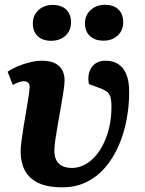

<svg xmlns="http://www.w3.org/2000/svg" viewBox="-20 -785 618 819"><path d="M246 14Q181.5 14 142.2 -5.3Q103 -24.5 85.5 -58.8Q68 -93 68 -138.5Q68 -154 71.7 -183.5Q75.5 -213 81.2 -248.5Q87 -284 93 -318.5Q99 -353 102.7 -379Q106.5 -405 106.5 -414Q106.5 -426.5 99.7 -432.5Q93 -438.5 80.5 -438.5Q72 -438.5 59.2 -434Q46.5 -429.5 34.5 -422.5L12.5 -479Q31.5 -492 56.5 -502.5Q81.5 -513 108.3 -519.5Q135 -526 157.5 -526Q195 -526 216 -514.5Q237 -503 246.3 -484.2Q255.5 -465.5 255.5 -443Q255.5 -426.5 251 -397Q246.5 -367.5 240.3 -331.7Q234 -296 227.5 -259.5Q221 -223 216.5 -192.2Q212 -161.5 212 -143Q212 -104.5 231.8 -86.5Q251.5 -68.5 287 -68.5Q314 -68.5 339.3 -81.3Q364.5 -94 385.5 -117.5Q406.5 -141 422.3 -173.5Q438 -206 446.8 -245.7Q455.5 -285.5 455.5 -331Q455.5 -358 450.5 -372.7Q445.5 -387.5 433 -396Q420.5 -404.5 397 -412.5L359.5 -426Q351 -467.5 370.3 -496.8Q389.5 -526 431 -526Q461 -526 483.5 -512.3Q506 -498.5 518.5 -469Q531 -439.5 531 -392Q531 -333 520 -274.5Q509 -216 486.5 -164.3Q464 -112.5 430 -72.3Q396 -32 350 -9Q304 14 246 14ZM120 -685Q120 -720 144.2 -742Q168.5 -764 203.5 -764Q241.5 -764 262.3 -744.3Q283 -724.5 283 -690Q283 -654.5 259.3 -632.7Q235.5 -611 198.5 -611Q162 -611 141 -630.7Q120 -650.5 120 -685ZM342.5 -685.5Q342.5 -720.5 367 -742.5Q391.5 -764.5 427 -764.5Q464.5 -764.5 485 -744.8Q505.5 -725 505.5 -690.5Q505.5 -655 481.8 -633.2Q458 -611.5 422 -611.5Q385 -611.5 363.8 -631.2Q342.5 -651 342.5 -685.5Z"/></svg>

Font: Literata
Style: Italic
Weight: 400
Italic angle: -2°
Designer: Latin by Veronika Burian and Jose Scaglione. Greek by Irene Vlachou. Cyrillic by Vera Evstafieva
Foundry: TypeTogether
Version: Version 3.103;gftools[0.9.29]